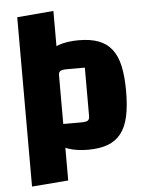

<svg xmlns="http://www.w3.org/2000/svg" viewBox="-57 -711 703 924"><g transform="rotate(-5 294.5 -248.5)"><path d="M345 15Q288 15 247 0.5Q206 -14 181 -45.5Q156 -77 144.5 -127.5Q133 -178 133 -250Q133 -321 144.5 -371.5Q156 -422 181 -453.5Q206 -485 247 -499.5Q288 -514 345 -514Q401 -514 440 -499.5Q479 -485 504 -453.5Q529 -422 540 -371.5Q551 -321 551 -250Q551 -179 540 -128.5Q529 -78 504 -46Q479 -14 439.5 0.5Q400 15 345 15ZM236 -119H322Q346 -119 354.5 -124.5Q363 -130 363 -146V-380H276Q253 -380 244.5 -374.5Q236 -369 236 -354ZM60 168V-650L236 -665V154Z"/></g></svg>

Font: Changa ExtraLight
Style: Bold
Weight: 700
Version: Version 3.002; ttfautohint (v1.8.2)